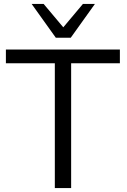

<svg xmlns="http://www.w3.org/2000/svg" viewBox="-20 -957 644 977"><path d="M259 0H342V-635H590V-705H10V-635H259ZM264 -765H340L463 -937H402L302 -818L202 -937H141Z"/></svg>

Font: Poppy and Pepper
Style: Regular
Weight: 400
Designer: Thy Ha
Foundry: Thy Ha
Version: Version 0.001;Glyphs 3.2 (3227)